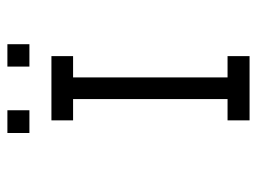

<svg xmlns="http://www.w3.org/2000/svg" viewBox="-110 -650 711 532"><g transform="rotate(-90 246.0 -383.5)"><path d="M144 -719H207V-658H144ZM328 -719H390V-658H328ZM179 -597H357V-537H298V-109H357V-48H179V-109H238V-537H179Z"/></g></svg>

Font: IBM 3270 Semi-Condensed
Style: Condensed
Weight: 400
Monospace: yes
Version: Version 2.3.1